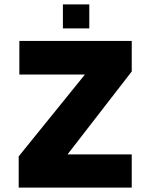

<svg xmlns="http://www.w3.org/2000/svg" viewBox="-20 -853 693 873"><path d="M579 -528V-667H68V-514H366L65 -142V0H579V-151H287ZM266 -724H386V-833H266Z"/></svg>

Font: Maven Pro
Style: Black
Weight: 900
Designer: Joe Prince
Foundry: Joe Prince
Version: Version 1.003